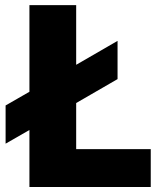

<svg xmlns="http://www.w3.org/2000/svg" viewBox="-20 -748 652 768"><path d="M97.7 0H583V-151.4H284.7V-335.9L450.2 -431.6V-584.5L284.7 -488.8V-727.5H97.7V-380.9L2.4 -326.2V-173.3L97.7 -228Z"/></svg>

Font: Raveo ExtraBold
Style: Regular
Weight: 800
Designer: Jakub Foglar, Rasmus Andersson (Inter)
Foundry: Jakubfoglar.com
Version: Version 1.100;Glyphs 3.2.3 (3260)